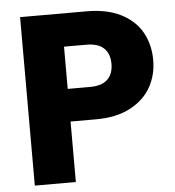

<svg xmlns="http://www.w3.org/2000/svg" viewBox="-51 -750 726 797"><g transform="rotate(-5 312.0 -351.0)"><path d="M597 -476Q597 -415 569 -364.5Q541 -314 483 -283Q425 -252 339 -252H233V0H62V-702H339Q423 -702 481 -673Q539 -644 568 -593Q597 -542 597 -476ZM326 -388Q375 -388 399 -411Q423 -434 423 -476Q423 -518 399 -541Q375 -564 326 -564H233V-388Z"/></g></svg>

Font: MSTAGE
Style: Bold
Weight: 700
Designer: Ninad Kale (Devanagari), Jonny Pinhorn (Latin)
Foundry: Indian Type Foundry
Version: 4.004